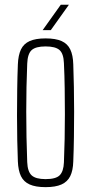

<svg xmlns="http://www.w3.org/2000/svg" viewBox="-20 -764 375 790"><path d="M167.5 6Q126.5 6 102 -5Q77.5 -16 66.2 -39.2Q55 -62.5 53.5 -100Q52 -138 51 -186.5Q50 -235 50 -288.8Q50 -342.5 50.8 -396.2Q51.5 -450 53.5 -499Q55 -537 66.2 -560.5Q77.5 -584 102 -595Q126.5 -606 167.5 -606Q209 -606 233.5 -595Q258 -584 269.2 -560.5Q280.5 -537 281.5 -499Q283 -456 284 -406.5Q285 -357 285 -305.2Q285 -253.5 284.2 -201.5Q283.5 -149.5 281.5 -100Q280.5 -62.5 269 -39.2Q257.5 -16 233 -5Q208.5 6 167.5 6ZM167.5 -27Q210 -27 225.8 -43Q241.5 -59 243 -95.5Q245 -142.5 246 -192.5Q247 -242.5 247 -294.8Q247 -347 246.2 -399.8Q245.5 -452.5 243 -504.5Q241.5 -543.5 224.8 -558.2Q208 -573 167.5 -573Q127 -573 110.2 -557.8Q93.5 -542.5 92 -502Q90 -455.5 89 -405.8Q88 -356 88 -304.5Q88 -253 89 -200.8Q90 -148.5 92 -97Q93.5 -58 110.2 -42.5Q127 -27 167.5 -27ZM155.5 -640 230 -744.5H263.5L189 -640Z"/></svg>

Font: Big Shoulders Thin
Style: Regular
Weight: 100
Version: Version 2.002